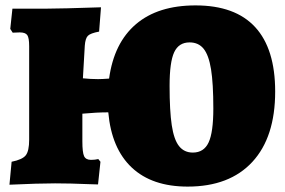

<svg xmlns="http://www.w3.org/2000/svg" viewBox="-20 -679 1054 711"><path d="M999 -340Q999 -171 914.5 -79.5Q830 12 675 12Q543 12 468 -58.5Q393 -129 381 -263Q338 -263 285 -258V-156Q285 -114 291.5 -100.5Q298 -87 317 -87Q332 -87 344 -90L352 -80L343 4L310 3Q239 0 184 0Q123 0 15 5L23 -80Q63 -88 75.5 -104Q88 -120 88 -162V-508Q88 -539 81 -549Q74 -559 53 -559L27 -558L18 -572L26 -647H155Q204 -647 354 -652L347 -562Q315 -556 305.5 -546.5Q296 -537 294 -510L287 -389Q316 -386 343 -386Q358 -386 384 -388Q402 -520 483.5 -589.5Q565 -659 704 -659Q851 -659 925 -578.5Q999 -498 999 -340ZM770 -277Q770 -370 761.5 -422.5Q753 -475 734 -498.5Q715 -522 682 -522Q642 -522 625 -485.5Q608 -449 608 -361Q608 -269 616 -215.5Q624 -162 643 -138Q662 -114 694 -114Q735 -114 752.5 -151.5Q770 -189 770 -277Z"/></svg>

Font: Alegreya SC Black
Style: Regular
Weight: 900
Designer: Juan Pablo del Peral
Foundry: Huerta Tipografica
Version: Version 2.007; ttfautohint (v1.6)